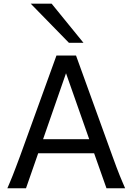

<svg xmlns="http://www.w3.org/2000/svg" viewBox="-20 -1011 721 1031"><path d="M334.5 -617.7 211.4 -263.7H459ZM19.5 0Q25.9 -14.6 32.7 -30.8Q39.6 -46.9 47.6 -67.1Q55.7 -87.4 65.4 -113.3Q75.2 -139.2 87.9 -173.3L283.2 -712.9H388.2L583.5 -173.3Q595.7 -139.2 605.5 -113.3Q615.2 -87.4 623.5 -67.1Q631.8 -46.9 638.7 -30.8Q645.5 -14.6 651.9 0H551.8L485.4 -188H185.1L119.6 0ZM257.3 -991.2 428.2 -781.2H350.1L145 -991.2Z"/></svg>

Font: Andika Viet
Style: Regular
Weight: 400
Designer: Victor Gaultney, Annie Olsen, Julie Remington, Don Collingsworth, Eric Hays, Becca Hirsbrunner
Foundry: SIL International
Version: Version 5.000